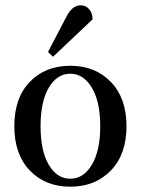

<svg xmlns="http://www.w3.org/2000/svg" viewBox="-20 -692 531 724"><path d="M180 -478 161 -496 230 -628Q252 -672 284 -672Q304 -672 316.5 -657Q329 -642 329 -619ZM34 -216Q34 -323 92.5 -383.5Q151 -444 245 -444Q339 -444 398 -383Q457 -322 457 -216Q457 -110 398 -49Q339 12 245 12Q151 12 92.5 -49Q34 -110 34 -216ZM164 -70.5Q195 -18 245 -18Q295 -18 326.5 -71Q358 -124 358 -216Q358 -308 326.5 -361Q295 -414 245 -414Q195 -414 164 -361.5Q133 -309 133 -216Q133 -123 164 -70.5Z"/></svg>

Font: Arapey
Style: Regular
Weight: 400
Designer: Eduardo Rodriguez Tunni
Foundry: Eduardo Rodriguez Tunni
Version: Version 4.000